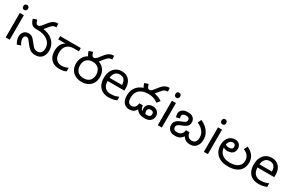

<svg xmlns="http://www.w3.org/2000/svg" viewBox="178 -2181 5510 3637"><g transform="rotate(30 2933.0 -362.0)"><path d="M173 -536V0H85V-536ZM130 -737Q150 -737 165.5 -723.5Q181 -710 181 -681Q181 -653 165.5 -639Q150 -625 130 -625Q108 -625 93 -639Q78 -653 78 -681Q78 -710 93 -723.5Q108 -737 130 -737Z M730 12Q683 12 648 -3.5Q613 -19 582 -51.5Q551 -84 514 -133Q493 -162 478.5 -178.5Q464 -195 451.5 -202Q439 -209 422 -209Q399 -209 384 -190.5Q369 -172 369 -143Q369 -108 381 -77Q393 -46 417 -14L336 13Q314 -22 300.5 -59.5Q287 -97 287 -143Q287 -184 304.5 -216Q322 -248 352.5 -267Q383 -286 423 -286Q462 -286 488.5 -272.5Q515 -259 537.5 -234.5Q560 -210 586 -175Q616 -136 638.5 -112Q661 -88 683.5 -77.5Q706 -67 736 -67Q788 -67 815 -100Q842 -133 842 -194Q842 -250 819 -293Q796 -336 755 -365.5Q714 -395 659 -410Q604 -425 540 -425H496L574 -500Q686 -493 764 -452.5Q842 -412 883.5 -345.5Q925 -279 925 -194Q925 -132 903 -85.5Q881 -39 838 -13.5Q795 12 730 12ZM494 -425Q465 -425 438.5 -436Q412 -447 390 -477.5Q368 -508 352 -564L435 -591Q450 -536 464 -518Q478 -500 500 -500Q520 -500 537.5 -512.5Q555 -525 587 -565L618 -605Q652 -649 680.5 -675Q709 -701 741 -713Q773 -725 817 -725L823 -648Q788 -646 764.5 -637Q741 -628 721.5 -608.5Q702 -589 676 -556L653 -526Q625 -490 600 -468Q575 -446 549.5 -435.5Q524 -425 494 -425Z M1261 10Q1143 10 1078 -57Q1013 -124 1013 -245Q1013 -325 1042 -380.5Q1071 -436 1125 -465H966V-537H1418V-465H1305Q1211 -465 1157.5 -411.5Q1104 -358 1104 -252Q1104 -165 1147 -114.5Q1190 -64 1270 -64Q1307 -64 1341 -73.5Q1375 -83 1407 -99V-21Q1378 -5 1343 2.5Q1308 10 1261 10Z M1715 -425Q1686 -425 1659.5 -436Q1633 -447 1611 -477.5Q1589 -508 1573 -564L1656 -591Q1671 -536 1685 -518Q1699 -500 1721 -500Q1741 -500 1758.5 -512.5Q1776 -525 1808 -565L1839 -605Q1873 -649 1901.5 -675Q1930 -701 1962 -713Q1994 -725 2038 -725L2044 -648Q2009 -646 1985.5 -637Q1962 -628 1942.5 -608.5Q1923 -589 1897 -556L1874 -526Q1846 -490 1821 -468Q1796 -446 1770.5 -435.5Q1745 -425 1715 -425ZM1485 -236Q1485 -314 1518 -373.5Q1551 -433 1609.5 -466.5Q1668 -500 1746 -500Q1825 -500 1883.5 -467.5Q1942 -435 1975 -376Q2008 -317 2008 -237Q2008 -163 1976 -106.5Q1944 -50 1885 -19Q1826 12 1746 12Q1667 12 1608.5 -19Q1550 -50 1517.5 -105.5Q1485 -161 1485 -236ZM1568 -248Q1568 -167 1613 -117Q1658 -67 1746 -67Q1806 -67 1845.5 -89.5Q1885 -112 1905 -152Q1925 -192 1925 -242Q1925 -293 1905.5 -334.5Q1886 -376 1846.5 -400.5Q1807 -425 1746 -425Q1685 -425 1645.5 -400.5Q1606 -376 1587 -336Q1568 -296 1568 -248Z M2315 -546Q2384 -546 2433.5 -516Q2483 -486 2509.5 -431.5Q2536 -377 2536 -304V-251H2169Q2171 -160 2215.5 -112.5Q2260 -65 2340 -65Q2391 -65 2430.5 -74.5Q2470 -84 2512 -102V-25Q2471 -7 2431 1.5Q2391 10 2336 10Q2260 10 2201.5 -21Q2143 -52 2110.5 -113.5Q2078 -175 2078 -264Q2078 -352 2107.5 -415Q2137 -478 2190.5 -512Q2244 -546 2315 -546ZM2314 -474Q2251 -474 2214.5 -433.5Q2178 -393 2171 -321H2444Q2444 -367 2430 -401Q2416 -435 2387.5 -454.5Q2359 -474 2314 -474Z M2931 -425Q2902 -425 2875.5 -436Q2849 -447 2827 -477.5Q2805 -508 2789 -564L2872 -591Q2887 -536 2901 -518Q2915 -500 2937 -500Q2957 -500 2974.5 -512.5Q2992 -525 3024 -565L3055 -605Q3089 -649 3117.5 -675Q3146 -701 3178 -713Q3210 -725 3254 -725L3260 -648Q3225 -646 3201.5 -637Q3178 -628 3158.5 -608.5Q3139 -589 3113 -556L3090 -526Q3062 -490 3037 -468Q3012 -446 2986.5 -435.5Q2961 -425 2931 -425ZM3133 12Q3078 12 3039 0.5Q3000 -11 2975 -32.5Q2950 -54 2933 -84L2949 -91Q2928 -48 2902 -25.5Q2876 -3 2847 4.5Q2818 12 2785 12Q2712 12 2667 -43Q2622 -98 2622 -194Q2622 -291 2664.5 -359Q2707 -427 2785.5 -463.5Q2864 -500 2970 -500Q3023 -500 3068 -490.5Q3113 -481 3152.5 -464Q3192 -447 3229 -424L3180 -358Q3146 -380 3113 -395Q3080 -410 3044 -417.5Q3008 -425 2964 -425Q2882 -425 2824 -398.5Q2766 -372 2735.5 -321Q2705 -270 2705 -197Q2705 -127 2729.5 -97Q2754 -67 2797 -67Q2844 -67 2870.5 -99.5Q2897 -132 2901 -185H2979Q2981 -146 2997.5 -116Q3014 -86 3050 -76Q3067 -69 3088.5 -66Q3110 -63 3137 -63Q3178 -63 3198 -80.5Q3218 -98 3218 -129Q3218 -160 3199.5 -174Q3181 -188 3152 -188Q3125 -188 3105.5 -173.5Q3086 -159 3086 -124Q3086 -99 3096 -79Q3106 -59 3120 -46L3054 -35Q3040 -57 3028 -83Q3016 -109 3016 -141Q3016 -197 3054.5 -231Q3093 -265 3156 -265Q3198 -265 3230 -248Q3262 -231 3280 -201.5Q3298 -172 3298 -135Q3298 -97 3285.5 -69.5Q3273 -42 3250.5 -24Q3228 -6 3198 3Q3168 12 3133 12Z M3500 -536V0H3412V-536ZM3457 -737Q3477 -737 3492.5 -723.5Q3508 -710 3508 -681Q3508 -653 3492.5 -639Q3477 -625 3457 -625Q3435 -625 3420 -639Q3405 -653 3405 -681Q3405 -710 3420 -723.5Q3435 -737 3457 -737Z M4118 12Q4081 12 4051 2.5Q4021 -7 3996.5 -29Q3972 -51 3950 -90H3971Q3945 -49 3918 -27Q3891 -5 3860 3.5Q3829 12 3790 12Q3735 12 3698.5 -7.5Q3662 -27 3644 -59.5Q3626 -92 3626 -130Q3626 -171 3642.5 -200Q3659 -229 3692 -250.5Q3725 -272 3774 -289Q3815 -304 3839 -321Q3863 -338 3863 -371Q3863 -387 3856 -399.5Q3849 -412 3832.5 -419.5Q3816 -427 3788 -427Q3745 -427 3724 -410.5Q3703 -394 3703 -365Q3703 -352 3706.5 -341Q3710 -330 3713 -323L3638 -302Q3630 -317 3625.5 -335.5Q3621 -354 3621 -375Q3621 -407 3638 -435.5Q3655 -464 3692 -482Q3729 -500 3788 -500Q3848 -500 3882 -480Q3916 -460 3930.5 -430Q3945 -400 3945 -370Q3945 -332 3930 -305.5Q3915 -279 3885.5 -260Q3856 -241 3812 -225Q3759 -205 3733.5 -184.5Q3708 -164 3708 -131Q3708 -102 3728.5 -84.5Q3749 -67 3792 -67Q3834 -67 3861.5 -81.5Q3889 -96 3903.5 -123Q3918 -150 3921 -185H3999Q4002 -144 4018 -118Q4034 -92 4058 -79.5Q4082 -67 4110 -67Q4165 -67 4191 -99.5Q4217 -132 4217 -193Q4217 -251 4193.5 -294.5Q4170 -338 4130.5 -369.5Q4091 -401 4041 -423L4078 -500Q4140 -474 4190 -430Q4240 -386 4270 -328Q4300 -270 4300 -199Q4300 -132 4277.5 -84.5Q4255 -37 4214.5 -12.5Q4174 12 4118 12Z M4508 -536V0H4420V-536ZM4465 -737Q4485 -737 4500.5 -723.5Q4516 -710 4516 -681Q4516 -653 4500.5 -639Q4485 -625 4465 -625Q4443 -625 4428 -639Q4413 -653 4413 -681Q4413 -710 4428 -723.5Q4443 -737 4465 -737Z M4949 12Q4844 12 4772.5 -24Q4701 -60 4664.5 -123.5Q4628 -187 4628 -269Q4628 -343 4653.5 -394.5Q4679 -446 4722 -473Q4765 -500 4818 -500Q4858 -500 4887.5 -484.5Q4917 -469 4933.5 -440.5Q4950 -412 4950 -373Q4950 -333 4933 -301.5Q4916 -270 4881.5 -252.5Q4847 -235 4794 -235Q4761 -235 4733 -246Q4705 -257 4684.5 -273Q4664 -289 4651 -304L4674 -366Q4682 -355 4696.5 -340.5Q4711 -326 4734 -315.5Q4757 -305 4789 -305Q4830 -305 4850.5 -322Q4871 -339 4871 -369Q4871 -398 4855 -413.5Q4839 -429 4813 -429Q4765 -429 4736 -390Q4707 -351 4707 -284V-266Q4707 -226 4721.5 -190.5Q4736 -155 4765 -127Q4794 -99 4839.5 -83Q4885 -67 4946 -67Q5056 -67 5120 -113Q5184 -159 5184 -245Q5184 -303 5151.5 -349Q5119 -395 5050 -423L5090 -500Q5173 -464 5220 -400Q5267 -336 5267 -250Q5267 -176 5234 -116.5Q5201 -57 5130.5 -22.5Q5060 12 4949 12Z M5594 -546Q5663 -546 5712.5 -516Q5762 -486 5788.5 -431.5Q5815 -377 5815 -304V-251H5448Q5450 -160 5494.5 -112.5Q5539 -65 5619 -65Q5670 -65 5709.5 -74.5Q5749 -84 5791 -102V-25Q5750 -7 5710 1.5Q5670 10 5615 10Q5539 10 5480.5 -21Q5422 -52 5389.5 -113.5Q5357 -175 5357 -264Q5357 -352 5386.5 -415Q5416 -478 5469.5 -512Q5523 -546 5594 -546ZM5593 -474Q5530 -474 5493.5 -433.5Q5457 -393 5450 -321H5723Q5723 -367 5709 -401Q5695 -435 5666.5 -454.5Q5638 -474 5593 -474Z"/></g></svg>

Font: ltelugu15
Style: Book
Weight: 400
Designer: Jelle Bosma - Monotype Design Team
Foundry: Monotype Imaging Inc.
Version: Version 2.003